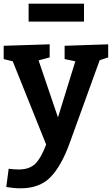

<svg xmlns="http://www.w3.org/2000/svg" viewBox="-26 -778 606 1040"><path d="M560 -538V-467L514 -452L351 -2Q306 122 247 182Q188 242 86 242Q49 242 8 235L21 136Q49 140 76 140Q133 140 164.5 109.5Q196 79 224 5L43 -446L-6 -458V-530L243 -538V-467L183 -451L288 -142L382 -446L324 -458V-530ZM129 -758H429V-661H129Z"/></svg>

Font: Bitter Pro
Style: Bold
Weight: 700
Designer: Sol Matas, and Bitter project Authors
Foundry: Sol Matas
Version: Version 1.010